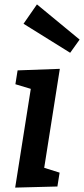

<svg xmlns="http://www.w3.org/2000/svg" viewBox="-20 -849 382 873"><path d="M49 4 120 -445 50 -466 60 -529 252 -536 181 -86 251 -64 241 -1ZM148 -829 342 -669 299 -609 87 -741Z"/></svg>

Font: Bitter SemiBold
Style: Italic
Weight: 600
Italic angle: -9°
Designer: Sol Matas, and Bitter project Authors
Foundry: Sol Matas
Version: Version 2.001